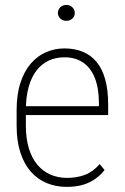

<svg xmlns="http://www.w3.org/2000/svg" viewBox="-20 -730 494 761"><path d="M244.1 10.7Q201.7 10.7 165.5 -4.2Q129.4 -19 102.5 -49.3Q75.7 -79.6 60.8 -125.2Q45.9 -170.9 45.9 -232.4V-292.5Q45.9 -355.5 61 -401.9Q76.2 -448.2 102.5 -478.5Q128.9 -508.8 163.1 -523.4Q197.3 -538.1 235.4 -538.1Q275.4 -538.1 307.4 -525.1Q339.4 -512.2 362.1 -485.4Q384.8 -458.5 396.7 -416.3Q408.7 -374 408.7 -315.4V-273.9H68.8V-309.1H372.1V-323.2Q371.6 -381.8 355.5 -421.9Q339.4 -461.9 308.8 -482.4Q278.3 -502.9 235.4 -502.9Q201.2 -502.9 173.3 -490Q145.5 -477.1 125 -450.9Q104.5 -424.8 93.5 -385Q82.5 -345.2 82.5 -292.5V-232.4Q82.5 -180.7 94.5 -141.6Q106.4 -102.5 128.4 -76.7Q150.4 -50.8 180.4 -37.8Q210.4 -24.9 245.6 -24.9Q284.7 -24.9 316.9 -37.1Q349.1 -49.3 375 -79.6L394.5 -56.2Q380.4 -37.6 359.4 -22.2Q338.4 -6.8 310.1 2Q281.7 10.7 244.1 10.7ZM209.5 -678.2Q209.5 -691.9 219 -701.2Q228.5 -710.4 242.7 -710.4Q257.3 -710.4 266.8 -701.2Q276.4 -691.9 276.4 -678.2Q276.4 -665.5 266.8 -656.5Q257.3 -647.5 242.7 -647.5Q228.5 -647.5 219 -656.5Q209.5 -665.5 209.5 -678.2Z"/></svg>

Font: Roboto Condensed ExtraLight
Style: Regular
Weight: 250
Designer: Christian Robertson
Foundry: Google
Version: Version 3.008; 2023